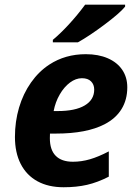

<svg xmlns="http://www.w3.org/2000/svg" viewBox="-20 -786 582 816"><path d="M43.5 -204.1Q43.5 -269.5 61 -328.9Q78.6 -388.2 111.8 -435.3Q145 -482.4 189.9 -511.7Q257.3 -555.7 344.7 -555.7Q398.4 -555.7 438.2 -538.3Q478 -521 499.5 -489.3Q521 -457.5 521 -415Q521 -362.3 496.6 -322.5Q472.2 -282.7 424.3 -257.8Q347.7 -218.3 217.8 -218.3H192.4Q191.9 -212.4 191.9 -198.7Q191.9 -148.9 216.8 -123.8Q241.7 -98.6 290 -98.6Q326.2 -98.6 362.3 -109.1Q398.4 -119.6 442.4 -142.6V-35.2Q394.5 -10.7 350.1 -0.5Q305.7 9.8 250.5 9.8Q185.5 9.8 139.2 -15.6Q92.8 -41 68.1 -89.1Q43.5 -137.2 43.5 -204.1ZM380.4 -405.3Q380.4 -426.8 366.9 -440.2Q353.5 -453.6 328.1 -453.6Q302.2 -453.6 277.3 -435.1Q252.4 -416.5 233.9 -384.5Q215.3 -352.5 208 -314H225.1Q299.8 -314 340.1 -337.9Q380.4 -361.8 380.4 -405.3ZM341.8 -766.1H511.7V-757.8Q489.7 -730.5 424.8 -681.9Q359.9 -633.3 311 -606H204.6V-616.7Q235.4 -642.1 272 -681.6Q308.6 -721.2 341.8 -766.1Z"/></svg>

Font: Viking Open Sans
Style: Bold Italic
Weight: 700
Italic angle: -12°
Foundry: Ascender Corporation
Version: Version 2.000